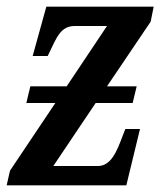

<svg xmlns="http://www.w3.org/2000/svg" viewBox="-20 -556 481 576"><path d="M400 -169H356L347 -146C330 -100 312 -58 274 -58H140L267 -247H378L390 -297H301L432 -491L441 -536H119L78 -388H123L125 -392C151 -446 162 -478 205 -478H301L180 -297H71L59 -247H146L10 -44L0 0H359Z"/></svg>

Font: Noto Serif Condensed Semi
Style: Italic
Weight: 600
Width: 3
Italic angle: -12°
Designer: Monotype Design Team
Foundry: Monotype Imaging Inc.
Version: Version 1.901